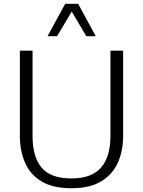

<svg xmlns="http://www.w3.org/2000/svg" viewBox="-20 -976 750 1005"><path d="M354.5 9.3Q257.3 9.3 198 -26.1Q138.7 -61.5 111.3 -123.8Q84 -186 84 -265.1V-710.9H150.4V-263.7Q150.4 -156.2 197.3 -99.1Q244.1 -42 354.5 -42Q459.5 -42 508.8 -98.9Q558.1 -155.8 558.1 -263.7V-710.9H624.5V-263.2Q624.5 -186.5 596.9 -124.8Q569.3 -63 509.8 -26.9Q450.2 9.3 354.5 9.3ZM229 -786.6 321.3 -956.1H389.2L481 -786.6H431.6L355.5 -915.5L278.8 -786.6Z"/></svg>

Font: Comme ExtraLight
Style: Regular
Weight: 250
Version: Version 1.000;gftools[0.9.27]